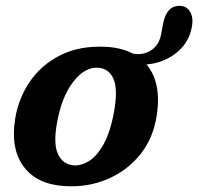

<svg xmlns="http://www.w3.org/2000/svg" viewBox="-20 -637 691 669"><path d="M346.5 -474Q402.5 -471.5 442.5 -450.5Q477 -443.5 504.8 -460.8Q532.5 -478 540.5 -513L549 -557.5Q554.5 -585.5 569.2 -601.8Q584 -618 609.5 -616.5Q633 -615 644.5 -592Q656 -569 645.5 -530Q632.5 -481 589.5 -449Q546.5 -417 490.5 -412.5Q543 -350 526.5 -237.5Q515 -156.5 469 -99.2Q423 -42 354.8 -13Q286.5 16 208 11.5Q109.5 6.5 62.8 -56Q16 -118.5 33 -224.5Q44.5 -294.5 84.2 -352.8Q124 -411 190.2 -444.5Q256.5 -478 346.5 -474ZM236 -61Q262 -58.5 290 -75.8Q318 -93 341.5 -135.5Q365 -178 378 -251Q391 -326 375.5 -361.8Q360 -397.5 323.5 -401Q276.5 -405 235.2 -352Q194 -299 178 -205.5Q165.5 -133 182.8 -98.5Q200 -64 236 -61Z"/></svg>

Font: Fraunces 9pt SuperSoft SemiBold
Style: Italic
Weight: 600
Italic angle: -16°
Version: Version 1.000;[0bf87f6ff]